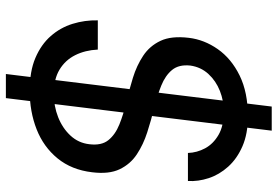

<svg xmlns="http://www.w3.org/2000/svg" viewBox="-162 -668 922 637"><g transform="rotate(90 298.5 -350.0)"><path d="M281 12Q217 12 172.5 -7Q128 -26 100 -58Q72 -90 59.5 -130.5Q47 -171 48 -214H145Q147 -172 163.5 -139Q180 -106 211.5 -87Q243 -68 291 -68Q333 -68 369.5 -82.5Q406 -97 430.5 -123.5Q455 -150 459 -186Q464 -226 445.5 -249Q427 -272 393.5 -285.5Q360 -299 319.5 -308.5Q279 -318 238.5 -330.5Q198 -343 165.5 -364.5Q133 -386 116 -422Q99 -458 106 -516Q112 -567 143.5 -612Q175 -657 231 -684.5Q287 -712 367 -712Q424 -712 465.5 -694Q507 -676 533.5 -646.5Q560 -617 571.5 -582Q583 -547 581 -513H488Q487 -543 472.5 -570Q458 -597 428 -614.5Q398 -632 350 -632Q315 -632 282 -619Q249 -606 226 -581Q203 -556 198 -521Q194 -483 212.5 -460.5Q231 -438 264.5 -424.5Q298 -411 338.5 -401Q379 -391 419.5 -378Q460 -365 492.5 -343.5Q525 -322 542 -286.5Q559 -251 552 -195Q544 -127 506 -80.5Q468 -34 409.5 -11Q351 12 281 12ZM226 91 334 -791H414L306 91Z"/></g></svg>

Font: Inclusive Sans
Style: Italic
Weight: 400
Italic angle: -7°
Designer: Olivia King
Foundry: Olivia King
Version: Version 2.004